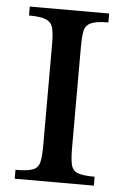

<svg xmlns="http://www.w3.org/2000/svg" viewBox="-50 -694 471 730"><g transform="rotate(5 186.0 -328.5)"><path d="M336 0H34V-34Q79 -34 99.5 -41.5Q120 -49 125.5 -70.5Q131 -92 131 -135V-521Q131 -560 126 -582Q121 -604 100.5 -613.5Q80 -623 34 -623V-657H337V-623Q291 -623 270.5 -613.5Q250 -604 245.5 -582Q241 -560 241 -521V-135Q241 -92 246.5 -70.5Q252 -49 272 -41.5Q292 -34 336 -34Z"/></g></svg>

Font: STIX Two Text Medium
Style: Regular
Weight: 500
Designer: Ross Mills, John Hudson & Paul Hanslow, Tiro Typeworks Ltd; with prior portions MicroPress Inc., and Coen Hoffman.
Foundry: Tiro Typeworks Ltd
Version: Version 2.13 b171